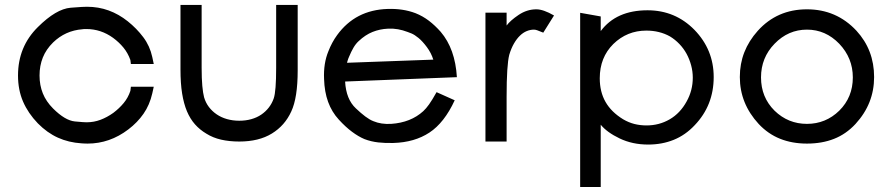

<svg xmlns="http://www.w3.org/2000/svg" viewBox="-20 -561 3601 775"><path d="M600.6 -210.9 594.7 -184.1Q584 -137.2 559.3 -101.8Q534.7 -66.4 498 -38.6Q422.9 18.6 333.5 18.6Q328.1 18.6 322 18.3Q315.9 18.1 309.1 17.6Q256.8 14.2 213.6 -5.4Q170.4 -24.9 132.8 -63Q93.3 -104 73 -151.1Q52.7 -198.2 52.7 -256.3Q52.7 -372.6 132.8 -451.7Q206.5 -524.9 265.1 -529.8Q293.5 -532.2 309.8 -533Q326.2 -533.7 331.1 -533.7Q377.4 -533.7 418.5 -518.8Q459.5 -503.9 495.6 -475.1Q531.7 -446.3 558.3 -410.9Q585 -375.5 594.7 -330.6L600.6 -302.7H508.3L506.3 -318.8Q496.1 -347.2 478.3 -368.9Q460.4 -390.6 436.5 -408.2Q387.2 -443.8 328.6 -443.8Q323.7 -443.8 320.3 -443.8Q316.9 -443.8 312.5 -442.9Q243.7 -437.5 194.3 -389.6Q166 -361.8 152.8 -328.6Q139.6 -295.4 139.6 -256.3Q139.6 -217.3 152.8 -184.3Q166 -151.4 194.3 -123Q242.7 -74.7 282.2 -70.8Q301.8 -68.8 313.7 -68.1Q325.7 -67.4 329.6 -67.4Q358.9 -67.4 385.5 -77.4Q412.1 -87.4 437.5 -105.5Q461.4 -123.5 479.2 -145Q497.1 -166.5 506.3 -194.3L508.3 -210.9Z M1181.6 -276.4Q1181.6 -166.5 1155.8 -111.3Q1129.9 -54.2 1077.4 -22Q1024.9 10.3 945.8 10.3Q905.8 10.3 872.6 2.7Q839.4 -4.9 813 -21.5Q786.6 -37.1 767.1 -59.1Q747.6 -81.1 734.6 -111.8Q721.7 -142.6 715.1 -183.8Q708.5 -225.1 708.5 -281.2V-541H793.9V-287.6Q793.9 -243.7 796.6 -214.4Q799.3 -185.1 803.7 -168.5Q810.1 -146.5 823.2 -129.2Q836.4 -111.8 854.7 -99.4Q873 -86.9 896.2 -80.3Q919.4 -73.7 945.8 -73.7Q972.2 -73.7 994.6 -80.1Q1017.1 -86.4 1034.9 -98.6Q1052.7 -110.8 1065.4 -127.4Q1078.1 -144 1085 -164.1Q1094.7 -192.4 1094.7 -287.6V-541H1181.6Z M1824.2 -249.5 1373 -231.9Q1377 -160.2 1416.5 -123.5Q1437 -104 1454.6 -90.8Q1472.2 -77.6 1487.3 -71.8Q1518.6 -58.6 1559.1 -61Q1638.2 -66.4 1688.5 -112.3Q1699.7 -122.6 1711.9 -139.6Q1724.1 -156.7 1742.2 -189L1815.4 -156.2Q1773.4 -65.4 1713.4 -25.9Q1653.3 13.7 1567.9 16.1Q1536.1 17.1 1507.1 13.9Q1478 10.7 1451.2 0.5Q1426.8 -9.8 1400.9 -29.1Q1375 -48.3 1347.7 -78.1Q1319.3 -108.9 1304.4 -149.7Q1289.6 -190.4 1288.1 -242.2Q1285.2 -305.2 1305.7 -354.5Q1312.5 -372.1 1321.3 -388.4Q1330.1 -404.8 1340.8 -419.4Q1414.6 -521 1544.9 -524.9Q1575.7 -525.9 1603.5 -521.7Q1631.3 -517.6 1657.2 -507.8Q1686.5 -496.1 1711.2 -477.3Q1735.8 -458.5 1758.8 -432.6Q1817.4 -363.8 1824.2 -249.5ZM1729 -320.3Q1720.7 -347.2 1703.1 -370.8Q1685.5 -394.5 1669.4 -407.7Q1653.3 -420.9 1640.9 -426Q1628.4 -431.2 1625 -432.1Q1605.5 -439.5 1586.4 -442.9Q1567.4 -446.3 1546.4 -445.3Q1513.2 -443.8 1483.9 -432.1Q1454.6 -420.4 1427.7 -395Q1416 -384.3 1406.7 -368.4Q1397.5 -352.5 1389.2 -332.5Q1385.3 -324.2 1382.6 -314.5Q1379.9 -304.7 1380.4 -307.6Z M2216.3 -498.5 2172.9 -429.2Q2155.3 -436.5 2147.9 -439Q2140.6 -441.4 2135.3 -441.4Q2120.6 -441.4 2106.2 -435.5Q2091.8 -429.7 2078.9 -417.2Q2065.9 -404.8 2054.7 -385.5Q2043.5 -366.2 2035.6 -339.8Q2030.3 -318.8 2027.6 -277.1Q2024.9 -235.4 2024.9 -169.9V10.3H1939.5V-509.8H2024.9V-458Q2039.6 -478 2073.2 -500.7Q2106.9 -523.4 2145 -523.4Q2173.3 -523.4 2216.3 -498.5Z M2860.8 -250Q2860.8 -135.7 2784.2 -55.7Q2746.6 -15.6 2699.5 3.4Q2652.3 22.5 2596.2 22.5Q2532.7 22.5 2481.2 -2.2Q2429.7 -26.9 2404.8 -57.6V193.8H2321.8V-509.3L2404.8 -494.6V-435.5Q2467.3 -519.5 2593.8 -519.5Q2705.6 -519.5 2783.2 -440.4Q2860.8 -360.4 2860.8 -250ZM2776.4 -247.6Q2776.4 -272.5 2769.8 -297.1Q2763.2 -321.8 2751.5 -343.5Q2739.7 -365.2 2722.4 -383.3Q2705.1 -401.4 2684.1 -414.1Q2663.1 -425.8 2639.4 -431.6Q2615.7 -437.5 2588.9 -437.5Q2511.2 -437.5 2455.6 -383.3Q2400.9 -329.1 2400.9 -245.1Q2400.9 -190.4 2424.1 -149.7Q2447.3 -108.9 2495.1 -79.6Q2517.6 -66.4 2541 -60.5Q2564.5 -54.7 2589.8 -54.7Q2640.6 -54.7 2683.1 -79.3Q2725.6 -104 2751.5 -151.4Q2776.4 -195.8 2776.4 -247.6Z M3508.3 -250Q3508.3 -196.3 3489.7 -149.2Q3471.2 -102.1 3433.1 -60.5Q3395 -19.5 3346.4 -0.5Q3297.9 18.6 3237.3 18.6Q3177.7 18.6 3129.2 -0.7Q3080.6 -20 3042.5 -60.5Q2966.3 -143.1 2966.3 -250Q2966.3 -303.7 2984.4 -349.9Q3002.4 -396 3038.6 -436.5Q3116.7 -523.4 3237.3 -523.4Q3356.4 -523.4 3437 -437Q3508.3 -359.4 3508.3 -250ZM3422.4 -248.5Q3422.4 -326.7 3367.7 -384.3Q3312.5 -441.4 3237.3 -441.4Q3161.6 -441.4 3106.4 -384.3Q3051.8 -328.1 3051.8 -248.5Q3051.8 -168.5 3106.4 -114.3Q3161.1 -61 3237.3 -61Q3313 -61 3367.7 -114.3Q3422.4 -168.5 3422.4 -248.5Z"/></svg>

Font: Kawthoolei
Style: Bold
Weight: 700
Designer: Moe Zed
Foundry: Moe Zed
Version: Version 1.000;July 10, 2024;FontCreator 14.0.0.2901 32-bit